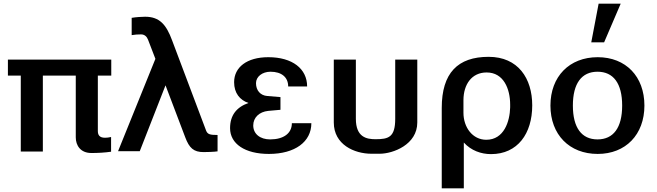

<svg xmlns="http://www.w3.org/2000/svg" viewBox="-20 -824 3573 1044"><path d="M392 -77C392 -34 417 8 477 8C512 8 549 6 584 1V-79C571 -76 560 -75 551 -75C520 -75 512 -91 512 -112V-413H585V-500H23V-413H93V0H213V-413H392Z M622 -2H740L880 -360L987 -78C1009 -19 1033 3 1087 3C1101 3 1145 2 1163 -1V-90C1121 -90 1109 -94 1101 -113L916 -604C884 -691 847 -733 769 -733C751 -733 720 -731 696 -727V-633C716 -636 727 -637 747 -637C767 -637 779 -624 785 -608L825 -504Z M1231 -127C1231 -42 1312 13 1442 13C1584 13 1673 -53 1673 -154H1567C1567 -99 1522 -66 1449 -66C1394 -66 1357 -96 1357 -142C1357 -185 1390 -216 1438 -221L1505 -227V-296L1433 -302C1396 -305 1372 -332 1372 -372C1372 -407 1406 -434 1451 -434C1511 -434 1547 -404 1547 -354H1650C1650 -450 1570 -513 1439 -513C1322 -513 1253 -458 1253 -377C1253 -318 1284 -280 1331 -264C1265 -241 1231 -196 1231 -127Z M1795 -158C1795 -38 1906 12 2000 12H2044C2118 12 2249 -38 2249 -158V-500H2129V-178C2129 -78 2093 -67 2022 -67C1973 -67 1915 -78 1915 -178V-500H1795Z M2500 -279C2500 -365 2545 -430 2626 -430C2719 -430 2754 -340 2754 -255V-240C2752 -164 2721 -64 2624 -64C2550 -64 2500 -131 2500 -211ZM2502 200V-49C2542 -5 2596 14 2650 14C2795 14 2874 -98 2874 -251C2874 -398 2797 -515 2637 -515C2469 -515 2382 -427 2382 -237V200Z M2973 -250C2973 -92 3076 13 3230 13C3382 13 3484 -92 3484 -250C3484 -408 3383 -513 3230 -513C3076 -513 2973 -408 2973 -250ZM3095 -250C3095 -371 3143 -434 3229 -434C3315 -434 3363 -371 3363 -250C3363 -129 3315 -66 3229 -66C3143 -66 3095 -129 3095 -250ZM3355 -804H3235L3195 -594H3265Z"/></svg>

Font: Perun SemiBold
Style: Regular
Weight: 600
Foundry: Copyright (c) Stefan Peev, Context Ltd, 2016
Version: Version 1.089